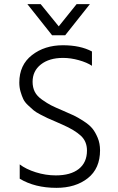

<svg xmlns="http://www.w3.org/2000/svg" viewBox="-20 -898 567 925"><path d="M423 -650C385.7 -670 339 -680 283 -680C224.3 -680 174.7 -664.2 134 -632.5C93.3 -600.8 73 -556.7 73 -500C73 -484.7 75 -470.2 79 -456.5C83 -442.8 87.3 -431 92 -421C96.7 -411 104.3 -401 115 -391C125.7 -381 134.5 -373 141.5 -367C148.5 -361 159.7 -354 175 -346C190.3 -338 201.7 -332.3 209 -329C216.3 -325.7 229 -320.2 247 -312.5C265 -304.8 276.7 -299.7 282 -297C320 -280.3 349 -262.8 369 -244.5C389 -226.2 399 -202.3 399 -173C399 -134.3 385.8 -104.7 359.5 -84C333.2 -63.3 296.3 -53 249 -53C216.3 -53 184.2 -58 152.5 -68C120.8 -78 95 -90.7 75 -106V-37C123.7 -7.7 182.7 7 252 7C313.3 7 363.7 -8.5 403 -39.5C442.3 -70.5 462 -115.3 462 -174C462 -196 458.2 -216.2 450.5 -234.5C442.8 -252.8 434.2 -267.8 424.5 -279.5C414.8 -291.2 400.7 -303 382 -315C363.3 -327 348 -335.8 336 -341.5C324 -347.2 306.3 -355 283 -365C257.7 -375.7 238.8 -384.2 226.5 -390.5C214.2 -396.8 199.7 -405.8 183 -417.5C166.3 -429.2 154.5 -442 147.5 -456C140.5 -470 137 -486 137 -504C137 -538.7 150.3 -566.5 177 -587.5C203.7 -608.5 239.3 -619 284 -619C308.7 -619 334 -615.3 360 -608C386 -600.7 407 -591.7 423 -581ZM294 -728 413 -878H349L263 -771L176 -878H112L231 -728Z"/></svg>

Font: Hind Light
Style: Regular
Weight: 300
Designer: Manushi Parikh, Satya Rajpurohit
Foundry: Indian Type Foundry
Version: Version 1.201;PS 1.0;hotconv 1.0.78;makeotf.lib2.5.61930; tt